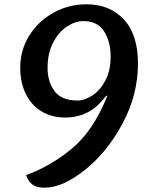

<svg xmlns="http://www.w3.org/2000/svg" viewBox="-20 -720 725 892"><path d="M101 94Q217 51 315 -30.5Q413 -112 479 -275H473Q431 -219 384 -196.5Q337 -174 284 -174Q218 -174 170.5 -204Q123 -234 98.5 -286.5Q74 -339 74 -405Q74 -488 116.5 -555.5Q159 -623 229.5 -661.5Q300 -700 382 -700Q490 -700 555.5 -629.5Q621 -559 621 -425Q621 -280 549.5 -146.5Q478 -13 374.5 69.5Q271 152 187 152Q153 152 133.5 139.5Q114 127 101 94ZM494 -457Q494 -527 463.5 -574.5Q433 -622 367 -622Q330 -622 291.5 -597Q253 -572 227 -522.5Q201 -473 201 -404Q201 -340 233.5 -296.5Q266 -253 340 -253Q374 -253 410 -277Q446 -301 470 -347Q494 -393 494 -457Z"/></svg>

Font: Lemonada
Style: Regular
Weight: 400
Designer: Mohamed Gaber (Arabic) Eduardo Tunni (Latin)
Foundry: Kief Type Foundry
Version: Version 3.006